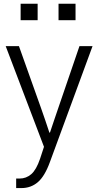

<svg xmlns="http://www.w3.org/2000/svg" viewBox="-20 -754 504 1004"><path d="M87.9 -648.4V-734.4H176.8V-648.4ZM286.1 -648.4V-734.4H375V-648.4ZM9.8 -512.7H79.1L194.3 -189.5Q216.8 -126 238.3 -60.5H241.2Q249 -85 264.2 -128.9Q279.3 -172.9 285.2 -190.4L395.5 -512.7H463.9L241.2 92.8Q213.9 168 177.7 198.7Q141.6 229.5 91.8 229.5H64.5V179.7H82Q117.2 179.7 143.6 156.7Q169.9 133.8 189.5 76.2L210 13.7Z"/></svg>

Font: Gothic A1 Light
Style: Regular
Weight: 300
Version: Version 2.50